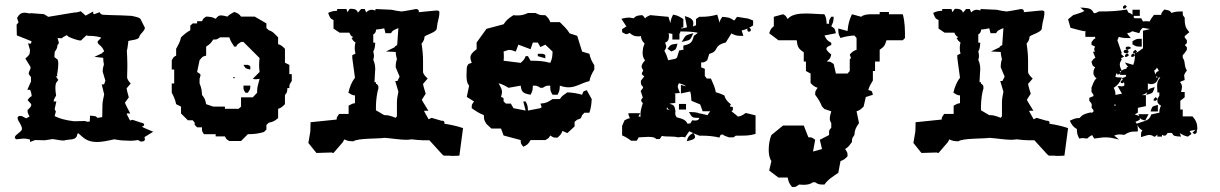

<svg xmlns="http://www.w3.org/2000/svg" viewBox="-20 -578 5000 787"><path d="M50 -504C59 -522 70 -526 80 -526C89 -526 97 -523 103 -523C105 -523 107 -524 108 -524L160 -520L178 -509L280 -526C294 -528 295 -526 311 -532L331 -514L362 -531V-522C363 -522 365 -521 367 -520L388 -528C398 -514 391 -518 477 -515C492 -514 512 -513 519 -513C532 -510 556 -507 558 -496L574 -464C573 -450 553 -439 551 -427C549 -413 510 -414 505 -409L506 -407C504 -395 503 -380 500 -370C501 -351 502 -332 502 -314V-303L501 -262C501 -252 511 -240 516 -236L499 -216C500 -207 506 -186 508 -179L492 -157C495 -148 512 -117 514 -113H501L499 -111L513 -84L523 -87L559 -75H561C562 -74 571 -73 571 -67C571 -63 567 -60 561 -59C569 -54 580 -50 608 -38L572 -16C573 -12 574 -10 574 -8C574 1 566 2 560 2H556L546 -4C537 -2 520 -1 516 -1L491 -2C479 -2 465 -4 448 -7C418 0 396 4 378 4C334 4 321 -15 301 -32L297 -29C294 -2 270 -8 249 -4C248 -4 246 -2 240 -2C231 -2 214 -5 196 -8L163 -3L124 -4L103 4V-6C97 -8 86 -10 75 -10L47 -7C42 -10 41 -12 41 -15C41 -27 70 -37 70 -50C70 -66 52 -83 52 -94C52 -98 54 -101 60 -103L70 -102L87 -93C94 -97 100 -99 101 -101C93 -114 93 -119 93 -127C110 -142 108 -146 108 -151L93 -168C97 -173 101 -180 110 -184C109 -197 105 -207 103 -210H92L107 -244V-262L98 -274V-281L105 -297V-304L84 -338C90 -344 102 -352 102 -362L103 -373L95 -400L106 -399C107 -401 109 -404 109 -409L49 -433L48 -477C60 -491 56 -482 50 -504ZM210 -186C209 -184 200 -172 200 -162H211L204 -131C204 -129 207 -125 209 -121L204 -102C226 -91 251 -85 283 -81L327 -82L339 -79C343 -80 346 -79 348 -80L349 -104L361 -103C379 -102 375 -95 381 -95C382 -95 398 -98 399 -98L400 -150C400 -161 404 -175 407 -191L397 -232H406C409 -235 409 -241 412 -247L401 -284C401 -296 403 -305 406 -314C404 -323 403 -332 403 -341L367 -345L399 -360C399 -362 401 -364 407 -367C399 -392 380 -394 380 -406C380 -411 392 -418 395 -424C374 -431 351 -431 342 -431C336 -431 334 -435 334 -433L319 -419C316 -417 315 -412 310 -412C297 -412 267 -424 260 -428L254 -434C238 -425 237 -426 234 -421L216 -422C218 -412 221 -407 221 -402C221 -396 215 -396 215 -390C215 -376 204 -368 204 -363L203 -344L216 -334C218 -330 219 -324 219 -317C219 -298 214 -273 214 -272L215 -265H209L219 -250C214 -243 207 -241 207 -217C207 -209 208 -199 210 -186ZM204 -265 205 -264 206 -265Z M978 -312C987 -296 987 -297 1006 -293C1006 -311 1008 -306 996 -312ZM936 -261C932 -257 941 -257 942 -258C946 -262 937 -262 936 -261ZM978 -227C978 -210 977 -212 986 -198H996C1005 -212 1006 -210 1006 -227ZM836 -170 844 -160ZM882 -425H920C925 -409 931 -401 940 -387H948C954 -398 953 -396 968 -406H978L1044 -340C1043 -330 1042 -320 1042 -311C1042 -302 1043 -292 1044 -283L1016 -255C1028 -252 1031 -253 1044 -255C1040 -236 1034 -223 1034 -206V-198L1016 -179H968V-141L958 -132H902V-141H854L825 -151C821 -170 820 -174 808 -189C807 -208 806 -217 798 -236V-255C800 -263 802 -267 802 -270C802 -275 798 -276 788 -283L798 -331C810 -345 808 -346 825 -350V-387C839 -396 845 -401 854 -416C871 -416 868 -416 882 -425ZM940 -529C928 -522 921 -519 912 -510C901 -513 892 -515 886 -515C878 -515 873 -512 864 -501C848 -509 843 -509 825 -510C810 -500 814 -502 808 -491H788V-482H770L760 -473V-454C744 -445 736 -438 722 -425C718 -405 711 -395 702 -378V-350C691 -344 693 -346 684 -331V-293H694V-236H684V-198C693 -181 698 -170 702 -151L722 -141V-113L750 -85H770L778 -75V-66L788 -56H808C808 -39 807 -42 816 -28H864V-19H902C908 -8 905 -9 920 0H968L996 -28C1020 -28 1039 -30 1062 -37L1072 -47V-66L1082 -75C1101 -79 1105 -82 1120 -94V-132C1133 -136 1137 -140 1148 -151V-189C1157 -198 1157 -201 1158 -217H1166C1166 -234 1167 -232 1176 -246V-274H1166V-312L1148 -321V-378C1137 -389 1133 -393 1120 -397V-425L1110 -435C1099 -446 1095 -450 1082 -454L1072 -463V-482L1024 -510H968C958 -523 956 -523 940 -529Z M1435 -155V-187C1424 -187 1420 -191 1408 -198C1413 -220 1421 -242 1435 -259L1424 -340V-352L1437 -358C1435 -366 1434 -374 1434 -381C1434 -388 1435 -396 1437 -404C1430 -408 1427 -412 1421 -422L1428 -426C1420 -429 1416 -434 1412 -444H1372L1347 -461V-496C1332 -502 1332 -508 1325 -525C1332 -528 1339 -533 1362 -534V-541H1400L1404 -528L1413 -541C1414 -541 1416 -542 1417 -542C1429 -542 1443 -541 1447 -526L1460 -541H1475L1481 -527C1487 -534 1495 -538 1503 -538C1509 -538 1513 -536 1519 -535V-541L1585 -538C1592 -536 1621 -531 1626 -531C1632 -531 1685 -541 1685 -541C1691 -541 1697 -538 1697 -532C1697 -532 1697 -530 1696 -528L1768 -535C1775 -535 1781 -534 1781 -528C1781 -502 1774 -498 1770 -460C1768 -444 1718 -434 1720 -426C1718 -407 1710 -404 1708 -399C1712 -374 1714 -351 1714 -328V-284C1714 -273 1728 -261 1733 -256L1714 -234C1715 -225 1723 -201 1725 -194L1709 -169C1713 -160 1734 -128 1736 -124H1721C1720 -124 1720 -125 1719 -123V-121L1737 -89L1749 -95L1790 -83H1794C1798 -83 1802 -80 1802 -75C1802 -74 1802 -73 1801 -71C1825 -67 1848 -63 1878 -53L1863 60L1841 61H1834C1830 61 1826 61 1822 60H1800C1799 59 1796 58 1796 58C1792 55 1750 7 1740 -3H1715C1702 -3 1685 -5 1666 -7C1662 -6 1656 -5 1646 -5C1620 -5 1585 -11 1556 -13C1533 -9 1446 -12 1429 1H1427C1413 1 1405 0 1393 -6H1391L1385 5L1347 49H1345C1343 49 1341 48 1340 47L1277 49L1244 8L1252 -39L1253 -77L1360 -88C1360 -97 1360 -96 1370 -111H1409V-145C1421 -151 1424 -154 1435 -155ZM1531 -224V-215C1526 -202 1521 -166 1521 -144V-126L1555 -106H1560C1579 -106 1601 -95 1602 -95C1603 -95 1605 -101 1607 -101V-159C1607 -170 1609 -184 1613 -202L1600 -246H1609C1611 -249 1614 -257 1618 -264L1602 -302V-304C1602 -315 1603 -325 1607 -335C1605 -344 1602 -355 1602 -365L1562 -367L1597 -384C1598 -388 1603 -391 1608 -393C1609 -405 1612 -445 1613 -463C1590 -453 1588 -452 1583 -442H1560L1555 -462C1544 -459 1533 -458 1522 -457C1520 -445 1518 -442 1510 -437V-403H1518C1517 -390 1517 -378 1510 -367C1511 -361 1513 -355 1513 -349C1513 -344 1511 -337 1510 -332C1517 -320 1518 -302 1518 -295C1518 -284 1515 -256 1515 -241H1521V-235C1526 -234 1529 -229 1531 -224Z M2184.4 -357.6V-347.8L2215.2 -339C2215.2 -356.6 2217.4 -351.7 2204.6 -357.6ZM2164.2 -403.8H2184.4L2195.1 -385.1L2215.2 -395L2245 -366.5C2243.9 -346.8 2243.9 -338 2235.4 -320.3C2207.8 -328.2 2183.4 -329.1 2154.7 -329.1L2144.1 -347.8H2134.5C2130.2 -335 2126 -331.1 2114.3 -320.3L2044.2 -329.1C2045.2 -336 2045.2 -340.9 2045.2 -346.8C2045.2 -352.7 2045.2 -358.6 2044.2 -366.5C2056.9 -371.4 2062.2 -373.3 2068.6 -373.3C2075 -373.3 2081.4 -371.4 2094.1 -366.5L2104.8 -395L2154.7 -376.3ZM2144.1 -524.7C2127.1 -516.8 2116.4 -514.8 2101.6 -514.8C2096.2 -514.8 2090.9 -514.8 2084.6 -515.8C2064.4 -503 2055.9 -496.2 2044.2 -478.5L1974.1 -459.8L1933.7 -403.8V-376.3C1916.7 -363.5 1908.2 -354.7 1908.2 -341.9C1908.2 -336 1910.3 -329.1 1913.5 -320.3C1897.6 -315.4 1898.6 -316.4 1893.3 -301.6C1893.3 -290.8 1892.2 -280 1892.2 -269.2C1892.2 -253.5 1893.3 -237.8 1902.9 -227L1893.3 -180.8L1923.1 -162.1C1913.5 -148.4 1913.5 -151.3 1913.5 -134.6C1931.6 -121.8 1943.2 -114 1963.4 -106.1C1963.4 -87.4 1964.5 -85.5 1974.1 -69.8L1994.2 -51.1H2033.6L2044.2 -22.6L2114.3 -3.9C2114.3 12.8 2115.4 9.8 2124.9 23.6C2143 14.7 2145.1 12.8 2154.7 -3.9H2215.2C2231.2 -12.8 2229.1 -11.8 2235.4 -22.6C2250.3 -13.8 2247.1 -13.8 2265.2 -13.8C2276.9 -24.6 2281.1 -28.5 2285.4 -41.3L2305.6 -32.4L2335.3 -59.9V-78.6L2345.9 -87.4C2361.9 -92.4 2360.8 -91.4 2366.1 -106.1L2375.7 -115.9H2395.9C2402.2 -134.6 2404.4 -151.3 2405.4 -171.9L2385.2 -208.3C2369.3 -203.4 2371.4 -204.4 2366.1 -189.6C2344.9 -195.5 2327.9 -198.5 2305.6 -199.4C2290.7 -188.6 2284.3 -186.7 2274.8 -171.9H2245C2224.8 -159.2 2219.5 -155.2 2195.1 -153.3C2201.4 -134.6 2202.5 -141.5 2195.1 -134.6L2144.1 -124.8C2143 -142.5 2143 -146.4 2134.5 -162.1H2124.9L2134.5 -124.8L2084.6 -134.6L2073.9 -153.3H2053.8L2044.2 -162.1C2044.2 -179.8 2046.3 -174.9 2033.6 -180.8C2035.7 -188.6 2037.8 -195.5 2037.8 -200.4C2037.8 -212.2 2032.5 -220.1 2024 -236.8C2041 -231.9 2049.5 -227 2064.4 -218.1L2114.3 -227C2117.5 -199.4 2124.9 -195.5 2154.7 -189.6C2163.2 -205.3 2163.2 -208.3 2164.2 -227C2182.3 -227 2180.2 -227 2195.1 -218.1H2204.6C2219.5 -227 2217.4 -227 2235.4 -227C2235.4 -208.3 2235.4 -205.3 2245 -189.6H2265.2C2273.7 -205.3 2273.7 -208.3 2274.8 -227C2288.6 -222 2300.2 -220.1 2310.9 -220.1C2340.6 -220.1 2360.8 -236.8 2395.9 -245.6C2400.1 -264.3 2405.4 -276.1 2416.1 -292.8V-310.5C2405.4 -327.2 2400.1 -338 2395.9 -357.6L2366.1 -366.5L2345.9 -431.3L2315.1 -441.1C2303.4 -459.8 2290.7 -471.6 2274.8 -487.3H2235.4C2231.2 -500.1 2226.9 -505 2215.2 -515.8C2195.1 -515.8 2191.9 -515.8 2174.9 -524.7Z M2728 -483 2720 -509 2645 -516C2630 -508 2630 -510 2625 -503H2624C2621 -508 2615 -515 2612 -516C2590 -514 2587 -513 2577 -503C2571 -504 2565 -506 2559 -506C2546 -506 2533 -502 2527 -501L2548 -469C2543 -469 2540 -463 2530 -459V-446C2540 -441 2544 -438 2548 -438C2551 -438 2555 -440 2561 -443C2572 -433 2581 -429 2594 -429C2598 -429 2602 -429 2607 -430C2609 -416 2612 -409 2622 -400L2616 -382C2616 -375 2614 -370 2614 -363C2614 -352 2616 -341 2623 -332V-329C2616 -322 2610 -314 2610 -305C2610 -300 2613 -295 2616 -291V-287C2608 -276 2609 -273 2621 -265L2607 -247V-240C2607 -233 2608 -229 2616 -222C2616 -215 2614 -216 2606 -205L2615 -178C2604 -167 2608 -163 2615 -155C2610 -140 2605 -123 2605 -108C2605 -105 2606 -103 2606 -100H2597L2604 -114H2556V-108C2556 -106 2560 -99 2562 -93C2554 -93 2553 -91 2540 -85L2530 -62V-23C2546 -16 2554 -11 2567 -1H2590L2598 -15C2610 -15 2623 -17 2637 -17C2657 -17 2665 -14 2670 -8H2684L2693 -21C2713 -16 2737 -21 2759 -15C2770 -16 2771 -17 2774 -17C2778 -17 2784 -16 2788 -15L2805 -40L2821 -33C2804 -23 2799 -16 2795 1C2815 -4 2829 -7 2829 -17C2829 -21 2827 -26 2822 -32L2846 -22H2848C2885 -22 2903 -20 2929 -14C2934 -27 2932 -25 2942 -27C2950 -20 2956 -20 2968 -15H2987L2996 -22H3014C3036 -22 3052 -22 3077 -29V-105L3037 -115C3022 -105 3020 -103 3005 -100C2997 -108 2978 -121 2978 -123C2979 -124 2982 -125 2984 -126V-139L2971 -142C2973 -145 2975 -148 2976 -150C2956 -167 2954 -172 2949 -187C2935 -193 2929 -196 2914 -200C2911 -220 2904 -233 2894 -256H2877C2875 -259 2871 -264 2869 -267V-296L2854 -302V-322C2867 -322 2868 -323 2879 -331L2887 -357C2932 -370 2899 -389 2955 -404L2980 -444L2979 -440C2998 -432 2999 -431 3020 -431H3027L3020 -453C3030 -455 3037 -458 3044 -461C3043 -460 3043 -457 3043 -457C3043 -452 3046 -448 3050 -448C3056 -448 3058 -454 3058 -455C3058 -459 3054 -464 3050 -464C3057 -467 3064 -472 3067 -474V-494L3046 -502L3001 -509L2991 -495H2987C2973 -506 2964 -507 2941 -509C2934 -499 2930 -494 2930 -484L2920 -518C2896 -512 2882 -509 2848 -509H2846L2833 -500V-474C2828 -473 2824 -472 2820 -469C2821 -474 2822 -478 2822 -483C2822 -502 2803 -507 2787 -512L2796 -466L2773 -461V-465H2781V-500C2766 -509 2759 -515 2739 -518C2733 -506 2729 -497 2728 -483ZM2716 -378 2732 -367C2752 -376 2750 -373 2757 -399C2730 -395 2731 -398 2716 -378ZM2781 -417 2774 -406 2787 -409C2811 -415 2809 -414 2822 -442L2811 -439C2791 -434 2789 -431 2781 -417ZM2804 -119C2816 -97 2818 -95 2839 -95H2847C2844 -86 2839 -84 2829 -84C2824 -84 2824 -84 2817 -85C2810 -71 2812 -72 2798 -71C2790 -88 2777 -91 2754 -97C2747 -107 2748 -108 2748 -119H2749C2746 -137 2747 -149 2724 -152C2728 -154 2733 -155 2748 -156V-194H2737L2767 -197C2760 -215 2758 -219 2758 -224C2758 -227 2760 -231 2763 -237C2776 -233 2786 -230 2792 -224L2771 -230V-195L2809 -203C2813 -191 2813 -179 2814 -165L2850 -150L2860 -122H2891L2880 -106L2850 -113V-112C2834 -119 2824 -118 2804 -119ZM2763 -129H2792V-152H2763ZM2771 -449H2776C2798 -449 2819 -448 2840 -444C2837 -440 2832 -437 2824 -431C2817 -404 2812 -398 2781 -391V-376L2784 -375L2764 -371L2755 -342L2748 -337L2719 -331C2715 -343 2711 -357 2704 -368V-371C2708 -376 2711 -382 2711 -387C2711 -392 2708 -397 2706 -403C2720 -408 2722 -419 2722 -431C2722 -435 2721 -438 2721 -442L2736 -439V-416H2765V-439C2768 -444 2770 -449 2771 -453ZM3029 -479 3028 -480 3027 -479 3029 -477ZM3030 -482ZM2713 -130C2713 -133 2713 -136 2714 -139C2717 -132 2721 -128 2727 -126C2723 -127 2719 -128 2713 -130Z M3435.2 -248C3447.1 -241.8 3444.1 -246.9 3444.1 -228.5H3425.2ZM3141.9 -24.5 3189.8 -63.5H3274.6L3293.5 -15.3C3310.5 -15.3 3307.5 -14.2 3321.4 -5L3312.5 43.2L3349.4 32.9L3340.4 -5L3378.3 -24.5V-31.7C3378.3 -43 3378.3 -45 3387.3 -54.2V-73.7C3382.3 -80.9 3381.3 -87 3381.3 -93.2C3381.3 -101.4 3384.3 -109.6 3387.3 -121.9L3359.4 -131.1L3349.4 -141.3C3341.4 -160.8 3334.4 -172.1 3321.4 -189.5C3321.4 -207 3322.4 -203.9 3331.4 -218.2C3318.5 -222.3 3313.5 -226.4 3302.5 -237.7V-276.7L3283.5 -286.9V-325.8H3274.6V-363.8C3252.6 -378.1 3248.6 -386.3 3245.6 -413H3170.8L3132.9 -441.7C3138.9 -458.1 3138.9 -460.1 3151.9 -470.4V-509.3L3189.8 -519.6C3200.8 -513.4 3198.8 -515.5 3208.7 -500.1C3223.7 -518.5 3252.6 -522.7 3282.5 -522.7C3310.5 -522.7 3338.4 -519.6 3359.4 -519.6C3367.3 -503.2 3367.3 -499.1 3368.3 -480.6H3378.3C3378.3 -498 3378.3 -495 3387.3 -509.3H3397.3C3396.3 -489.8 3395.3 -486.8 3387.3 -470.4C3403.2 -460.1 3402.2 -460.1 3406.2 -441.7L3359.4 -432.5C3368.3 -415 3370.3 -412 3387.3 -402.7V-393.5C3373.3 -388.4 3367.3 -383.2 3367.3 -378.1C3367.3 -372 3375.3 -364.8 3387.3 -354.5C3383.3 -337.1 3382.3 -338.2 3368.3 -325.8C3385.3 -325.8 3383.3 -324.8 3397.3 -315.6L3406.2 -276.7H3454.1L3463.1 -286.9V-335.1C3470.1 -342.2 3469.1 -335.1 3463.1 -354.5C3474.1 -365.8 3478.1 -369.9 3491 -374V-422.2L3482 -432.5C3461.1 -431.4 3444.1 -428.3 3425.2 -422.2C3416.2 -438.6 3416.2 -441.7 3416.2 -461.2L3454.1 -450.9C3456.1 -476.5 3461.1 -497 3472.1 -519.6L3510 -509.3C3520.9 -518.5 3536.9 -519.6 3552.9 -519.6H3585.8V-528.8H3623.7V-519.6H3680.5C3689.5 -486.8 3689.5 -456 3689.5 -422.2L3680.5 -413H3613.7C3606.7 -390.4 3604.7 -387.3 3585.8 -374V-325.8H3566.8V-286.9H3557.9V-248C3548.9 -233.6 3543.9 -225.4 3538.9 -209C3554.9 -204.9 3553.9 -205.9 3557.9 -189.5L3528.9 -180.3L3520 -141.3C3509 -130.1 3504 -126 3491 -121.9L3501 -73.7C3488 -54.2 3484 -48.1 3482 -24.5C3473.1 -10.2 3472.1 -13.2 3472.1 4.2C3461.1 18.5 3459.1 23.7 3444.1 32.9C3453.1 47.2 3454.1 45.2 3454.1 62.6C3443.1 73.9 3438.2 78 3425.2 82.1L3416.2 130.3C3394.3 145.7 3374.3 156.9 3359.4 178.5C3340.4 178.5 3334.4 178.5 3321.4 169.2H3312.5C3300.5 177.4 3288.5 179.5 3273.6 179.5C3267.6 179.5 3261.6 178.5 3255.6 178.5C3241.6 187.7 3243.6 188.7 3226.7 188.7C3214.7 173.3 3212.7 169.2 3208.7 149.8H3170.8L3132.9 121L3141.9 82.1C3133.9 70.8 3130.9 53.4 3130.9 36C3130.9 14.5 3134.9 -8.1 3141.9 -24.5Z M3915 -155V-187C3904 -187 3900 -191 3888 -198C3893 -220 3901 -242 3915 -259L3904 -340V-352L3917 -358C3915 -366 3914 -374 3914 -381C3914 -388 3915 -396 3917 -404C3910 -408 3907 -412 3901 -422L3908 -426C3900 -429 3896 -434 3892 -444H3852L3827 -461V-496C3812 -502 3812 -508 3805 -525C3812 -528 3819 -533 3842 -534V-541H3880L3884 -528L3893 -541C3894 -541 3896 -542 3897 -542C3909 -542 3923 -541 3927 -526L3940 -541H3955L3961 -527C3967 -534 3975 -538 3983 -538C3989 -538 3993 -536 3999 -535V-541L4065 -538C4072 -536 4101 -531 4106 -531C4112 -531 4165 -541 4165 -541C4171 -541 4177 -538 4177 -532C4177 -532 4177 -530 4176 -528L4248 -535C4255 -535 4261 -534 4261 -528C4261 -502 4254 -498 4250 -460C4248 -444 4198 -434 4200 -426C4198 -407 4190 -404 4188 -399C4192 -374 4194 -351 4194 -328V-284C4194 -273 4208 -261 4213 -256L4194 -234C4195 -225 4203 -201 4205 -194L4189 -169C4193 -160 4214 -128 4216 -124H4201C4200 -124 4200 -125 4199 -123V-121L4217 -89L4229 -95L4270 -83H4274C4278 -83 4282 -80 4282 -75C4282 -74 4282 -73 4281 -71C4305 -67 4328 -63 4358 -53L4343 60L4321 61H4314C4310 61 4306 61 4302 60H4280C4279 59 4276 58 4276 58C4272 55 4230 7 4220 -3H4195C4182 -3 4165 -5 4146 -7C4142 -6 4136 -5 4126 -5C4100 -5 4065 -11 4036 -13C4013 -9 3926 -12 3909 1H3907C3893 1 3885 0 3873 -6H3871L3865 5L3827 49H3825C3823 49 3821 48 3820 47L3757 49L3724 8L3732 -39L3733 -77L3840 -88C3840 -97 3840 -96 3850 -111H3889V-145C3901 -151 3904 -154 3915 -155ZM4011 -224V-215C4006 -202 4001 -166 4001 -144V-126L4035 -106H4040C4059 -106 4081 -95 4082 -95C4083 -95 4085 -101 4087 -101V-159C4087 -170 4089 -184 4093 -202L4080 -246H4089C4091 -249 4094 -257 4098 -264L4082 -302V-304C4082 -315 4083 -325 4087 -335C4085 -344 4082 -355 4082 -365L4042 -367L4077 -384C4078 -388 4083 -391 4088 -393C4089 -405 4092 -445 4093 -463C4070 -453 4068 -452 4063 -442H4040L4035 -462C4024 -459 4013 -458 4002 -457C4000 -445 3998 -442 3990 -437V-403H3998C3997 -390 3997 -378 3990 -367C3991 -361 3993 -355 3993 -349C3993 -344 3991 -337 3990 -332C3997 -320 3998 -302 3998 -295C3998 -284 3995 -256 3995 -241H4001V-235C4006 -234 4009 -229 4011 -224Z M4685 -236V-207C4689 -213 4688 -214 4713 -221L4710 -211C4704 -195 4703 -196 4678 -189L4683 -200C4674 -193 4667 -190 4660 -188H4677V-143L4644 -136V-116C4635 -111 4633 -110 4631 -109C4636 -108 4641 -106 4650 -102L4646 -110H4688L4674 -84C4656 -89 4656 -89 4652 -96V-87C4638 -80 4638 -80 4634 -79C4636 -77 4638 -73 4639 -71C4677 -85 4690 -82 4699 -109L4732 -116C4732 -127 4734 -135 4739 -145C4732 -148 4724 -155 4724 -165C4724 -169 4725 -177 4732 -185V-199H4724V-205C4724 -211 4723 -217 4723 -223C4723 -231 4722 -245 4736 -260L4730 -261C4723 -243 4716 -233 4696 -233C4694 -233 4687 -236 4685 -236ZM4622 -517V-538H4652V-513H4627V-507L4631 -503H4658L4665 -490C4670 -491 4674 -491 4678 -491C4682 -491 4686 -491 4692 -490C4697 -500 4701 -505 4710 -517H4740C4740 -526 4741 -525 4752 -539C4770 -536 4774 -536 4782 -525C4796 -530 4805 -531 4822 -531H4828V-526C4828 -514 4828 -516 4836 -506V-504C4836 -470 4841 -463 4855 -446L4836 -430C4836 -421 4836 -425 4845 -413V-402L4837 -393L4845 -384V-374C4839 -366 4836 -359 4828 -352V-341C4840 -326 4832 -309 4845 -289C4833 -273 4834 -271 4834 -267C4834 -264 4835 -260 4836 -250L4818 -243V-240C4823 -234 4825 -228 4825 -222C4825 -216 4823 -207 4821 -201H4836V-179L4818 -165V-129H4828V-101H4868C4883 -84 4888 -71 4888 -48L4886 -47V-38C4885 -35 4883 -29 4877 -29H4875L4868 -34L4880 -46L4856 -41L4864 -29L4849 -18C4835 -21 4828 -25 4816 -32L4821 -18C4794 -20 4791 -19 4784 -33H4766C4760 -22 4754 -18 4743 -26V-18H4724V-26L4713 -17C4707 -20 4700 -25 4691 -25C4684 -25 4681 -23 4657 -16V-24C4657 -36 4658 -37 4663 -43C4650 -51 4647 -56 4642 -66C4643 -61 4644 -54 4644 -45V-39H4638C4616 -39 4609 -38 4588 -25C4582 -26 4576 -27 4568 -27C4562 -27 4556 -26 4547 -22L4567 -6L4545 -11C4533 -14 4521 -15 4512 -15C4499 -15 4486 -13 4465 -10L4457 -24C4450 -22 4445 -18 4436 -10C4424 -11 4423 -12 4419 -12C4414 -12 4409 -11 4404 -10C4397 -23 4394 -31 4394 -49C4379 -58 4374 -65 4365 -83C4386 -93 4390 -94 4405 -94C4416 -106 4419 -109 4441 -115L4455 -118L4451 -113L4462 -120C4462 -129 4463 -125 4454 -137C4455 -142 4455 -144 4455 -148C4455 -154 4451 -158 4445 -165V-177L4462 -184C4462 -192 4461 -192 4454 -201V-219C4461 -235 4462 -245 4475 -258C4468 -260 4467 -264 4462 -274V-275C4462 -288 4462 -291 4469 -302C4457 -309 4458 -310 4454 -325C4462 -336 4462 -337 4470 -341L4460 -366H4468C4467 -370 4465 -373 4465 -376C4465 -380 4467 -383 4469 -387L4454 -394V-405C4461 -415 4462 -417 4470 -421L4467 -430V-427H4429V-432C4429 -439 4427 -444 4431 -449C4409 -452 4389 -459 4368 -464L4358 -499L4379 -516C4394 -521 4411 -525 4425 -533L4408 -547L4425 -546C4449 -544 4455 -540 4464 -524C4473 -524 4472 -525 4484 -531H4486C4537 -531 4562 -533 4599 -539C4609 -516 4604 -533 4622 -517ZM4554 -124C4553 -125 4553 -126 4552 -126V-124ZM4726 -148V-121H4696C4704 -143 4700 -141 4726 -148ZM4554 -147 4553 -149 4550 -150 4546 -147C4548 -145 4549 -145 4549 -145C4553 -146 4553 -146 4554 -147ZM4709 -165V-172L4717 -180L4725 -172L4717 -165ZM4579 -258C4596 -263 4595 -262 4596 -271H4570L4573 -278L4567 -273H4559V-279C4555 -276 4554 -271 4552 -264C4556 -261 4555 -261 4579 -260C4568 -237 4563 -230 4545 -218C4550 -209 4552 -201 4552 -192V-189L4579 -194L4561 -225H4570C4572 -225 4577 -224 4578 -224C4589 -224 4591 -229 4587 -241L4582 -237L4574 -238V-245L4582 -251ZM4591 -345 4592 -353 4600 -360 4608 -352 4599 -345ZM4654 -419H4660V-387H4654C4636 -387 4637 -388 4622 -396V-409C4637 -417 4636 -419 4654 -419ZM4617 -381 4600 -373C4596 -376 4594 -378 4594 -381C4594 -385 4598 -387 4604 -387C4609 -387 4610 -387 4617 -381ZM4606 -366C4606 -363 4603 -360 4595 -360C4588 -360 4586 -364 4586 -367C4586 -370 4588 -374 4596 -374C4603 -374 4606 -369 4606 -366ZM4583 -543V-551L4591 -558L4599 -551L4592 -543ZM4719 -260 4727 -262 4718 -265ZM4730 -287C4728 -292 4726 -296 4722 -301C4720 -295 4717 -293 4711 -289L4716 -272C4718 -279 4719 -284 4730 -287ZM4650 -442 4621 -450C4613 -445 4612 -443 4601 -443C4601 -437 4602 -439 4615 -422H4604C4587 -422 4579 -423 4566 -427L4560 -413L4578 -361C4570 -355 4587 -349 4587 -346C4587 -343 4569 -341 4578 -335C4574 -328 4570 -321 4570 -314C4570 -305 4574 -296 4578 -288C4583 -294 4592 -295 4598 -297V-302L4604 -304C4603 -305 4601 -307 4599 -310L4591 -322L4625 -312C4630 -325 4632 -337 4632 -351L4625 -345H4617V-353L4625 -359L4632 -353V-359L4625 -360V-367L4634 -374L4641 -366L4633 -360C4647 -365 4652 -372 4665 -380V-452L4694 -459L4664 -464C4653 -454 4654 -452 4650 -442ZM4569 -285 4574 -281C4575 -285 4575 -286 4576 -287Z"/></svg>

Font: GNUTypewriter
Style: Standard
Weight: 400
Version: Version 001.000